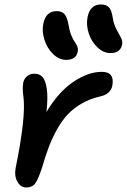

<svg xmlns="http://www.w3.org/2000/svg" viewBox="-20 -791 568 860"><path d="M475.1 -553.2Q443.8 -553.2 417 -578.4Q390.1 -603.5 377.7 -641.1Q365.2 -678.7 372.1 -713.9Q383.3 -771 432.1 -771Q455.6 -771 467.8 -758.3Q480 -745.6 484.9 -711.9Q489.7 -681.2 502.2 -658.4Q514.6 -635.7 522.2 -621.6Q529.8 -607.4 526.9 -590.8Q518.6 -553.2 475.1 -553.2ZM275.9 -522.9Q245.1 -522.9 218.5 -548.3Q191.9 -573.7 179.4 -611.6Q167 -649.4 173.8 -684.1Q185.1 -741.2 233.9 -741.2Q256.8 -741.2 268.8 -728Q280.8 -714.8 287.1 -679.2Q291 -653.8 299.1 -633.5Q307.1 -613.3 314.5 -603.8Q321.8 -594.2 326.2 -582.8Q330.6 -571.3 328.1 -559.1Q320.8 -522.9 275.9 -522.9ZM97.2 48.8Q72.8 48.8 58.1 23.2Q43.5 -2.4 49.8 -37.1Q96.7 -267.1 85 -356.9Q79.6 -393.6 84 -419.9Q87.4 -438.5 101.3 -449.7Q115.2 -460.9 133.8 -460.9Q157.2 -460.9 170.7 -445.8Q184.1 -430.7 189.7 -392.6Q195.3 -354.5 188 -289.1Q241.2 -378.9 308.1 -424.1Q375 -469.2 436 -469.2Q495.1 -469.2 482.9 -405.8Q479.5 -389.2 465.8 -376.5Q452.1 -363.8 428.2 -358.9Q382.8 -348.6 346.2 -327.4Q309.6 -306.2 283.7 -278.8Q257.8 -251.5 235.6 -211.7Q213.4 -171.9 198.5 -132.3Q183.6 -92.8 168 -39.1Q150.4 14.2 137 31.5Q123.5 48.8 97.2 48.8Z"/></svg>

Font: Shantell Sans Bouncy
Style: Italic
Weight: 500
Italic angle: -11.31°
Designer: Stephen Nixon, Anya Danilova, Shantell Martin
Foundry: Arrow Type
Version: Version 1.006;[9816181b4]